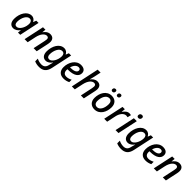

<svg xmlns="http://www.w3.org/2000/svg" viewBox="464 -2684 4848 4848"><g transform="rotate(45 2888.0 -260.0)"><path d="M194 10C268 10 325 -35 369 -91H373L362 0H443L558 -539H477L447 -460H442C419 -508 377 -549 307 -549C153 -549 47 -371 47 -177C47 -50 111 10 194 10ZM232 -77C183 -77 154 -111 154 -178C154 -323 226 -462 321 -462C375 -462 408 -421 408 -363C408 -334 406 -303 397 -269C371 -163 301 -77 232 -77Z M598 0H708L757 -230C791 -387 869 -460 936 -460C979 -460 1000 -438 1000 -397C1000 -379 996 -359 991 -332L920 0H1030L1099 -321C1105 -348 1110 -381 1110 -410C1110 -498 1059 -551 971 -551C887 -551 831 -495 793 -441H791L802 -541H714Z M1349 240C1480 240 1566 183 1600 26L1721 -539H1640L1609 -460H1605C1580 -509 1540 -549 1468 -549C1309 -549 1209 -367 1209 -177C1209 -52 1270 10 1355 10C1428 10 1480 -36 1523 -91H1527C1520 -68 1509 -27 1502 1L1494 33C1474 118 1424 153 1345 153C1286 153 1223 134 1183 111V206C1225 226 1279 240 1349 240ZM1397 -77C1345 -77 1316 -111 1316 -178C1316 -318 1384 -462 1481 -462C1544 -462 1570 -421 1570 -360C1570 -222 1484 -77 1397 -77Z M1992 10C2063 10 2110 -5 2163 -30V-116C2106 -88 2064 -74 2012 -74C1936 -74 1898 -120 1898 -196C1898 -205 1899 -217 1900 -228H1919C2137 -228 2233 -309 2233 -417C2233 -498 2178 -549 2071 -549C1895 -549 1792 -368 1792 -195C1792 -65 1867 10 1992 10ZM1925 -307H1914C1939 -406 2003 -466 2065 -466C2109 -466 2130 -444 2130 -411C2130 -339 2043 -307 1925 -307Z M2286 0H2391L2440 -230C2474 -388 2553 -462 2621 -462C2666 -462 2686 -438 2686 -395C2686 -379 2683 -359 2678 -331L2608 0H2713L2782 -322C2788 -352 2793 -380 2793 -405C2793 -498 2742 -548 2656 -548C2576 -548 2522 -497 2483 -447H2479C2490 -488 2506 -541 2514 -582L2552 -760H2447Z M3286 -628C3319 -628 3344 -653 3344 -693C3344 -721 3327 -736 3298 -736C3260 -736 3239 -709 3239 -674C3239 -643 3259 -628 3286 -628ZM3105 -628C3138 -628 3162 -653 3162 -693C3162 -721 3145 -736 3116 -736C3078 -736 3057 -709 3057 -674C3057 -643 3077 -628 3105 -628ZM3096 9C3280 9 3370 -168 3370 -337C3370 -468 3294 -547 3168 -547C2986 -547 2894 -371 2894 -199C2894 -71 2973 9 3096 9ZM3104 -78C3037 -78 3000 -121 3000 -196C3000 -331 3061 -460 3166 -460C3238 -460 3263 -402 3263 -344C3263 -185 3194 -78 3104 -78Z M3441 0H3546L3598 -245C3621 -353 3688 -452 3780 -452C3798 -452 3815 -449 3831 -445L3854 -543C3838 -547 3817 -549 3799 -549C3724 -549 3676 -498 3634 -439H3629L3639 -539H3556Z M4039 -622C4077 -622 4105 -650 4105 -694C4105 -727 4085 -743 4051 -743C4008 -743 3984 -713 3984 -673C3984 -638 4007 -622 4039 -622ZM3846 0H3951L4066 -539H3961Z M4278 240C4409 240 4495 183 4529 26L4650 -539H4569L4538 -460H4534C4509 -509 4469 -549 4397 -549C4238 -549 4138 -367 4138 -177C4138 -52 4199 10 4284 10C4357 10 4409 -36 4452 -91H4456C4449 -68 4438 -27 4431 1L4423 33C4403 118 4353 153 4274 153C4215 153 4152 134 4112 111V206C4154 226 4208 240 4278 240ZM4326 -77C4274 -77 4245 -111 4245 -178C4245 -318 4313 -462 4410 -462C4473 -462 4499 -421 4499 -360C4499 -222 4413 -77 4326 -77Z M4921 10C4992 10 5039 -5 5092 -30V-116C5035 -88 4993 -74 4941 -74C4865 -74 4827 -120 4827 -196C4827 -205 4828 -217 4829 -228H4848C5066 -228 5162 -309 5162 -417C5162 -498 5107 -549 5000 -549C4824 -549 4721 -368 4721 -195C4721 -65 4796 10 4921 10ZM4854 -307H4843C4868 -406 4932 -466 4994 -466C5038 -466 5059 -444 5059 -411C5059 -339 4972 -307 4854 -307Z M5212 0H5322L5371 -230C5405 -387 5483 -460 5550 -460C5593 -460 5614 -438 5614 -397C5614 -379 5610 -359 5605 -332L5534 0H5644L5713 -321C5719 -348 5724 -381 5724 -410C5724 -498 5673 -551 5585 -551C5501 -551 5445 -495 5407 -441H5405L5416 -541H5328Z"/></g></svg>

Font: Noto Sans Medium
Style: Italic
Weight: 500
Italic angle: -12°
Designer: Monotype Design Team
Foundry: Monotype Imaging Inc.
Version: Version 2.013